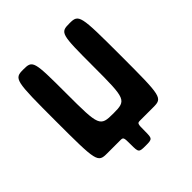

<svg xmlns="http://www.w3.org/2000/svg" viewBox="-220 -855 1136 1136"><g transform="rotate(-45 348.0 -286.5)"><path d="M348 -141C238 -141 235 -149 235 -421C235 -694 233 -702 155 -702C77 -702 75 -692 75 -351C75 -10 77 0 155 0H235H263C290 0 291 1 291 64C291 127 293 129 348 129C404 129 406 127 406 64C406 1 407 0 433 0H461H541C619 0 621 -10 621 -351C621 -692 619 -702 541 -702C463 -702 461 -694 461 -421C461 -149 458 -141 348 -141Z"/></g></svg>

Font: Hussar Print
Style: Bold
Weight: 700
Foundry: Cannot Into Space Fonts
Version: Version 2.00